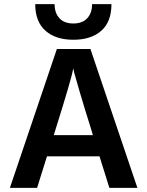

<svg xmlns="http://www.w3.org/2000/svg" viewBox="-20 -912 714 932"><path d="M250 -285 241 -256H431L422 -286Q388 -394 366.5 -467.5Q345 -541 340 -560L336 -580Q327 -530 250 -285ZM160 0H28L256 -674H419L647 0H511L463 -153H208ZM521 -892Q521 -806 471.5 -762.5Q422 -719 336 -719Q250 -719 200.5 -763Q151 -807 151 -892H245Q245 -849 268.5 -823.5Q292 -798 336 -798Q380 -798 403.5 -823.5Q427 -849 427 -892Z"/></svg>

Font: Hind Siliguri SemiBold
Style: Regular
Weight: 600
Designer: Jyotish Sonowal
Foundry: Indian Type Foundry
Version: Version 1.001;PS 1.0;hotconv 1.0.86;makeotf.lib2.5.63406; tt